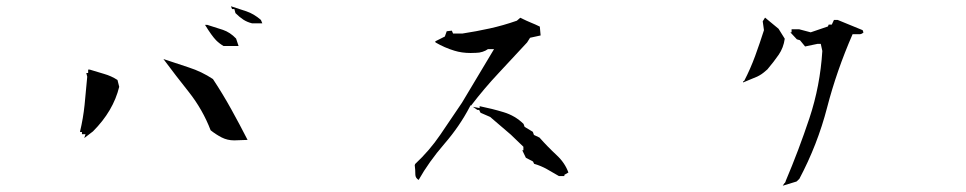

<svg xmlns="http://www.w3.org/2000/svg" viewBox="-20 -695 3040 604"><path d="M642.6 -285.2Q659.2 -272 677.2 -262.7Q695.3 -253.4 716.8 -253.4L758.8 -254.9Q733.9 -303.7 707.5 -351.3Q681.2 -398.9 649.9 -446.3Q614.7 -469.7 573.7 -482.9L494.1 -509.3Q533.7 -456.1 574.2 -405.3Q617.7 -350.1 642.6 -285.2ZM237.8 -272.9H249L245.1 -260.7L272.5 -281.7Q336.4 -345.7 355 -421.9L349.6 -443.4Q330.1 -456.1 307.1 -462.6Q284.2 -469.2 262.2 -476.1H257.3V-465.3H251.5L254.4 -453.6Q250.5 -407.7 246.1 -365.2Q241.7 -322.8 231.9 -281.7V-279.8H237.8ZM625 -616.7Q646 -582.5 659.7 -568.4Q669.9 -558.1 683.1 -550.3H730.5L722.7 -573.7Q704.1 -593.3 681.2 -601.1Q658.2 -608.9 632.3 -616.7ZM720.7 -653.8Q733.4 -641.1 745.4 -633.3Q757.3 -625.5 772.9 -621.6H805.2L800.8 -632.3Q778.8 -651.4 755.1 -659.4Q731.4 -667.5 706.5 -675.3L710 -666.5H717.3Z M1286.6 -146Q1286.6 -135.3 1296.9 -128.9Q1329.1 -186 1377.7 -242.2Q1426.3 -298.3 1458 -359.4L1460.4 -363.8L1461.9 -362.8Q1503.4 -417 1548.3 -464.8Q1593.3 -512.7 1638.2 -561.5L1647.5 -576.2L1680.7 -583.5L1678.2 -611.3Q1663.1 -618.7 1652.1 -623Q1641.1 -627.4 1636.2 -629.9Q1626 -634.3 1616.7 -639.2L1606 -629.9Q1562.5 -614.7 1520.5 -605.5Q1478.5 -596.2 1434.1 -589.4H1433.6H1405.3L1401.4 -598.6L1385.3 -596.7L1379.4 -580.1L1349.1 -564.9L1350.1 -561.5Q1378.4 -544.9 1409.2 -535.6Q1432.6 -528.3 1460.4 -528.3Q1468.8 -528.3 1477.5 -528.8Q1487.8 -528.8 1497.8 -532Q1507.8 -535.2 1515.1 -540.5H1526.4H1534.2L1433.1 -371.6Q1398.9 -320.8 1365 -271Q1331.1 -221.2 1286.1 -179.2L1284.7 -175.3Q1286.6 -161.1 1286.6 -146ZM1488.8 -360.8V-355L1467.8 -358.9L1481.9 -349.1H1487.3L1491.7 -340.3L1522 -327.1L1586.9 -271.5L1626.5 -233.4V-222.2H1623L1634.3 -198.7L1656.7 -187L1660.2 -179.7Q1682.1 -173.3 1700.7 -162.8Q1719.2 -152.3 1738.3 -141.1H1755.4V-145L1768.1 -152.3Q1757.3 -182.6 1731 -207Q1702.1 -233.9 1677.2 -262.2L1659.7 -270.5L1656.2 -280.3L1630.4 -295.9L1627 -305.2Q1600.6 -331.1 1564.5 -342Q1528.3 -353 1489.7 -360.8Z M2662.1 -587.4H2684.6Q2690.4 -587.4 2696.3 -592.8L2693.8 -600.1L2615.2 -632.3H2603.5L2596.7 -617.7H2586.9L2584.5 -611.8L2530.3 -593.3L2493.7 -603H2470.2V-593.3H2466.3L2486.8 -571.3L2496.6 -568.4L2512.7 -548.8L2552.2 -557.1H2562L2566.9 -534.7Q2560.1 -424.8 2526.4 -323.5Q2492.7 -222.2 2451.2 -124.5H2451.7Q2450.7 -123 2449.2 -119.6H2448.2L2442.4 -110.8L2485.8 -124L2494.6 -132.3Q2551.8 -240.2 2581.8 -356.2Q2611.8 -472.2 2662.1 -587.4ZM2318.4 -439.9 2317.4 -435.5Q2358.4 -452.1 2361.8 -453.9Q2365.2 -455.6 2368.7 -457.5Q2372.1 -459.5 2375.5 -461.7Q2378.9 -463.9 2381.8 -466.3Q2388.2 -471.2 2394 -476.6Q2414.6 -501 2429.7 -522.9Q2444.8 -544.9 2448.7 -573.2L2429.2 -604.5L2386.7 -639.6L2379.4 -627.9L2383.3 -600.1Q2370.6 -560.1 2355.7 -519.3Q2340.8 -478.5 2320.8 -439.9Z"/></svg>

Font: Bakudai
Style: Light
Weight: 300
Version: Version 1.48